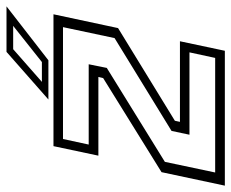

<svg xmlns="http://www.w3.org/2000/svg" viewBox="-84 -646 728 605"><g transform="rotate(-90 280.5 -344.0)"><path d="M39 -30.5H400L417.5 -111.5H158L170 -168L462.5 -347.5L497 -510H144.5L127 -429H380L368.5 -372L72.5 -189ZM-2.5 0 40 -199.5 336.5 -383.5 340 -398.5H92L122 -540H537.5L494 -336.5L202 -157.5L198.5 -141.5H452.5L422.5 0ZM269 -556 419 -688H562.5L392.5 -556ZM324.5 -576.5H387L501 -667H427.5Z"/></g></svg>

Font: Tourney Thin Light
Style: Italic
Weight: 300
Italic angle: -12°
Version: Version 1.015